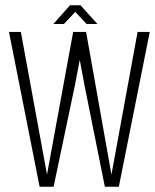

<svg xmlns="http://www.w3.org/2000/svg" viewBox="-20 -707 587 727"><path d="M245 -687 182 -616H222L265 -662L308 -616H349L285 -687ZM14 -586 130 0H183L264 -386L282 -480L300 -384L377 0H430L547 -586H501L402 -46L306 -586H257L158 -46L59 -586Z"/></svg>

Font: Modon Arabic
Style: Regular
Weight: 400
Designer: Ahmedzaza
Foundry: Ahmedzaza
Version: Version 2.010